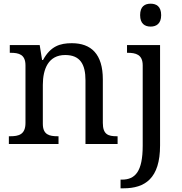

<svg xmlns="http://www.w3.org/2000/svg" viewBox="-20 -780 985 1040"><path d="M796 -636C827 -636 853 -652 853 -698C853 -745 827 -760 796 -760C764 -760 739 -745 739 -698C739 -652 764 -636 796 -636ZM28 0H297V-42H292C248 -42 212 -50 212 -109V-320C212 -406 242 -482 333 -482C414 -482 443 -432 443 -345V0H617V-42H612C567 -42 537 -51 537 -114V-350C537 -487 474 -546 369 -546C305 -546 254 -530 213 -455H208L195 -536H33V-494H38C82 -494 118 -485 118 -426V-114C118 -51 81 -42 36 -42H28ZM633 240H649C765 240 847 187 847 8V-536H668V-494H671C715 -494 753 -485 753 -426V9C753 150 712 193 640 193H633Z"/></svg>

Font: Noto Serif
Style: Regular
Weight: 400
Designer: Monotype Design Team
Foundry: Monotype Imaging Inc.
Version: Version 2.015